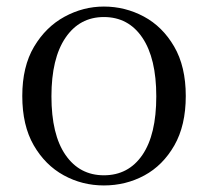

<svg xmlns="http://www.w3.org/2000/svg" viewBox="-20 -551 636 586"><path d="M297 15Q231 15 174.5 -16Q118 -47 83 -107.5Q48 -168 48 -258Q48 -348 84 -408.5Q120 -469 177 -500Q234 -531 297 -531Q362 -531 419 -500.5Q476 -470 511.5 -409Q547 -348 547 -258Q547 -168 512 -107Q477 -46 420.5 -15.5Q364 15 297 15ZM297 -16Q372 -16 414.5 -78Q457 -140 457 -257Q457 -373 414.5 -436Q372 -499 297 -499Q223 -499 180 -436Q137 -373 137 -257Q137 -140 180 -78Q223 -16 297 -16Z"/></svg>

Font: Noto Serif JP
Style: Regular
Weight: 400
Designer: Ryoko NISHIZUKA  (kana & ideographs); Frank Grießhammer (Latin, Greek & Cyrillic); Wenlong ZHANG  (bopomofo); Sandoll Co
Foundry: Adobe
Version: Version 2.003-H1;hotconv 1.1.1;makeotfexe 2.6.0